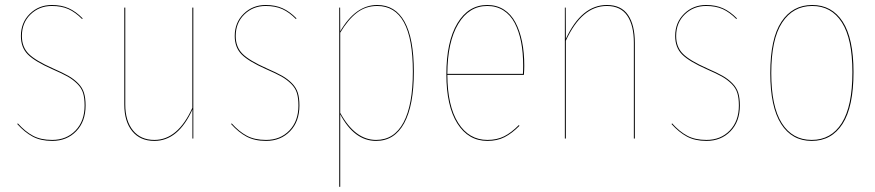

<svg xmlns="http://www.w3.org/2000/svg" viewBox="-20 -547 3453 758"><path d="M184.6 -527.3Q222.7 -527.3 251.2 -514.4Q279.8 -501.5 306.2 -474.6L304.2 -471.7Q277.8 -498.5 250.2 -511Q222.7 -523.4 184.6 -523.4Q134.8 -523.4 100.6 -490.2Q66.4 -457 66.4 -404.8Q66.4 -361.3 93.3 -334.5Q120.1 -307.6 189.5 -276.9Q227.5 -260.3 249.5 -247.8Q271.5 -235.4 288.3 -218.3Q305.2 -201.2 311.5 -180.7Q317.9 -160.2 317.9 -130.4Q317.9 -66.9 280.8 -28.8Q243.7 9.3 186 9.3Q140.6 9.3 108.9 -7.8Q77.1 -24.9 48.3 -57.1L50.3 -60.1Q79.1 -27.8 110.1 -11.2Q141.1 5.4 186 5.4Q242.2 5.4 278.1 -31.7Q314 -68.8 314 -130.4Q314 -159.7 307.9 -179.7Q301.8 -199.7 284.9 -216.3Q268.1 -232.9 246.8 -244.9Q225.6 -256.8 187.5 -273.4Q117.7 -304.2 90.1 -331.8Q62.5 -359.4 62.5 -404.8Q62.5 -458 97.9 -492.7Q133.3 -527.3 184.6 -527.3Z M743.2 -517.1V0H739.7V-114.7Q683.6 9.3 589.4 9.3Q533.2 9.3 502 -29.1Q470.7 -67.4 470.7 -134.3V-517.1H474.6V-134.3Q474.6 -69.8 504.9 -32.2Q535.2 5.4 589.4 5.4Q682.1 5.4 739.3 -121.1V-517.1Z M1028.8 -527.3Q1066.9 -527.3 1095.5 -514.4Q1124 -501.5 1150.4 -474.6L1148.4 -471.7Q1122.1 -498.5 1094.5 -511Q1066.9 -523.4 1028.8 -523.4Q979 -523.4 944.8 -490.2Q910.6 -457 910.6 -404.8Q910.6 -361.3 937.5 -334.5Q964.4 -307.6 1033.7 -276.9Q1071.8 -260.3 1093.8 -247.8Q1115.7 -235.4 1132.6 -218.3Q1149.4 -201.2 1155.8 -180.7Q1162.1 -160.2 1162.1 -130.4Q1162.1 -66.9 1125 -28.8Q1087.9 9.3 1030.3 9.3Q984.9 9.3 953.1 -7.8Q921.4 -24.9 892.6 -57.1L894.5 -60.1Q923.3 -27.8 954.3 -11.2Q985.4 5.4 1030.3 5.4Q1086.4 5.4 1122.3 -31.7Q1158.2 -68.8 1158.2 -130.4Q1158.2 -159.7 1152.1 -179.7Q1146 -199.7 1129.2 -216.3Q1112.3 -232.9 1091.1 -244.9Q1069.8 -256.8 1031.7 -273.4Q961.9 -304.2 934.3 -331.8Q906.7 -359.4 906.7 -404.8Q906.7 -458 942.1 -492.7Q977.5 -527.3 1028.8 -527.3Z M1469.2 -527.3Q1540.5 -527.3 1577.1 -461.4Q1613.8 -395.5 1613.8 -264.2Q1613.8 -130.9 1575.7 -60.8Q1537.6 9.3 1464.8 9.3Q1378.9 9.3 1323.2 -95.7V190.4H1319.3V-517.1H1322.8L1323.2 -423.3Q1383.8 -527.3 1469.2 -527.3ZM1464.8 5.4Q1536.1 5.4 1573 -63.5Q1609.9 -132.3 1609.9 -264.2Q1609.9 -523.4 1469.2 -523.4Q1423.3 -523.4 1388.4 -496.3Q1353.5 -469.2 1323.2 -418V-101.6Q1381.3 5.4 1464.8 5.4Z M2049.8 -287.6Q2049.8 -272 2048.3 -251.5H1746.1Q1746.6 -128.4 1789.1 -61.5Q1831.5 5.4 1904.3 5.4Q1941.9 5.4 1970.5 -9Q1999 -23.4 2028.3 -53.2L2030.8 -50.3Q2000.5 -20 1971.7 -5.4Q1942.9 9.3 1904.3 9.3Q1829.1 9.3 1785.6 -59.6Q1742.2 -128.4 1742.2 -253.4Q1742.2 -382.3 1785.6 -454.8Q1829.1 -527.3 1903.8 -527.3Q1940.9 -527.3 1969.2 -509.3Q1997.6 -491.2 2014.9 -458.5Q2032.2 -425.8 2041 -382.8Q2049.8 -339.8 2049.8 -287.6ZM2044.4 -255.4Q2045.4 -268.1 2045.4 -288.6Q2045.4 -339.8 2037.1 -381.8Q2028.8 -423.8 2012 -456.1Q1995.1 -488.3 1967.5 -505.9Q1939.9 -523.4 1903.8 -523.4Q1831.5 -523.4 1789.1 -452.6Q1746.6 -381.8 1746.1 -255.4Z M2376 -527.3Q2432.6 -527.3 2459.5 -487.8Q2486.3 -448.2 2486.3 -377.9V0H2482.4V-377.9Q2482.4 -446.8 2456.3 -485.1Q2430.2 -523.4 2375.5 -523.4Q2276.9 -523.4 2213.9 -386.2V0H2210V-517.1H2213.4L2213.9 -393.6Q2275.9 -527.3 2376 -527.3Z M2767.6 -527.3Q2805.7 -527.3 2834.2 -514.4Q2862.8 -501.5 2889.2 -474.6L2887.2 -471.7Q2860.8 -498.5 2833.3 -511Q2805.7 -523.4 2767.6 -523.4Q2717.8 -523.4 2683.6 -490.2Q2649.4 -457 2649.4 -404.8Q2649.4 -361.3 2676.3 -334.5Q2703.1 -307.6 2772.5 -276.9Q2810.5 -260.3 2832.5 -247.8Q2854.5 -235.4 2871.3 -218.3Q2888.2 -201.2 2894.5 -180.7Q2900.9 -160.2 2900.9 -130.4Q2900.9 -66.9 2863.8 -28.8Q2826.7 9.3 2769 9.3Q2723.6 9.3 2691.9 -7.8Q2660.2 -24.9 2631.3 -57.1L2633.3 -60.1Q2662.1 -27.8 2693.1 -11.2Q2724.1 5.4 2769 5.4Q2825.2 5.4 2861.1 -31.7Q2897 -68.8 2897 -130.4Q2897 -159.7 2890.9 -179.7Q2884.8 -199.7 2867.9 -216.3Q2851.1 -232.9 2829.8 -244.9Q2808.6 -256.8 2770.5 -273.4Q2700.7 -304.2 2673.1 -331.8Q2645.5 -359.4 2645.5 -404.8Q2645.5 -458 2680.9 -492.7Q2716.3 -527.3 2767.6 -527.3Z M3349.6 -262.2Q3349.6 -125.5 3306.4 -58.1Q3263.2 9.3 3184.6 9.3Q3106.4 9.3 3063.7 -57.9Q3021 -125 3021 -258.3Q3021 -394.5 3064.9 -460.9Q3108.9 -527.3 3186.5 -527.3Q3264.2 -527.3 3306.9 -461.4Q3349.6 -395.5 3349.6 -262.2ZM3024.9 -258.3Q3024.9 -126.5 3066.7 -60.5Q3108.4 5.4 3184.6 5.4Q3261.2 5.4 3303.2 -61Q3345.2 -127.4 3345.2 -262.2Q3345.2 -393.6 3303.7 -458.5Q3262.2 -523.4 3186.5 -523.4Q3110.8 -523.4 3067.9 -458Q3024.9 -392.6 3024.9 -258.3Z"/></svg>

Font: Fira Sans Compressed Four
Style: Regular
Weight: 100
Width: 1
Designer: Carrois Corporate & Edenspiekermann AG
Foundry: Carrois Corporate GbR & Edenspiekermann AG
Version: Version 4.203;PS 004.203;hotconv 1.0.88;makeotf.lib2.5.64775